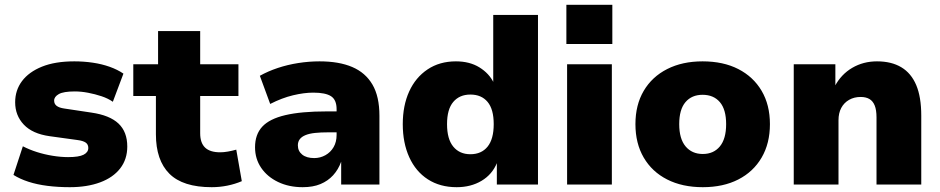

<svg xmlns="http://www.w3.org/2000/svg" viewBox="-20 -767 3908 798"><path d="M270 11Q221 11 177.5 5.5Q134 0 98.5 -11.5Q63 -23 36 -40L75 -159Q102 -145 133.5 -135Q165 -125 199 -119.5Q233 -114 263 -114Q308 -114 327.5 -124Q347 -134 347 -152Q347 -167 336 -174.5Q325 -182 302 -185L186 -201Q115 -211 79 -249Q43 -287 43 -342Q43 -392 71.5 -430Q100 -468 154.5 -490Q209 -512 289 -512Q328 -512 365.5 -506.5Q403 -501 435.5 -489.5Q468 -478 493 -461L449 -344Q429 -358 402 -367Q375 -376 346 -381.5Q317 -387 291 -387Q244 -387 224.5 -376Q205 -365 205 -349Q205 -335 215.5 -327Q226 -319 247 -316L360 -299Q436 -288 472.5 -253.5Q509 -219 509 -158Q509 -105 479.5 -67Q450 -29 396 -9Q342 11 270 11Z M860 11Q740 11 684 -45Q628 -101 628 -209V-368H534V-500H637V-638H812V-500H971V-368H812V-213Q812 -173 832.5 -153.5Q853 -134 895 -134Q910 -134 927 -137Q944 -140 962 -145L985 -14Q957 -2 925 4.5Q893 11 860 11Z M1238 11Q1181 11 1136 -10.5Q1091 -32 1065.5 -69.5Q1040 -107 1040 -155Q1040 -208 1070 -240.5Q1100 -273 1166 -288.5Q1232 -304 1338 -304H1400V-217H1345Q1313 -217 1289.5 -214.5Q1266 -212 1250 -205.5Q1234 -199 1226 -188.5Q1218 -178 1218 -163Q1218 -139 1236 -124.5Q1254 -110 1286 -110Q1311 -110 1332.5 -122Q1354 -134 1366.5 -155.5Q1379 -177 1379 -206V-313Q1379 -352 1356 -367Q1333 -382 1282 -382Q1244 -382 1198 -371Q1152 -360 1103 -335L1060 -452Q1094 -471 1134.5 -484.5Q1175 -498 1219.5 -505Q1264 -512 1308 -512Q1389 -512 1444 -488.5Q1499 -465 1528 -415.5Q1557 -366 1557 -286V0H1398V-95Q1386 -62 1364.5 -38.5Q1343 -15 1312 -2Q1281 11 1238 11Z M1878 11Q1809 11 1758.5 -21.5Q1708 -54 1681 -113.5Q1654 -173 1654 -251Q1654 -328 1680.5 -386.5Q1707 -445 1757 -478.5Q1807 -512 1875 -512Q1932 -512 1972.5 -487Q2013 -462 2032 -423H2030V-705H2216V0H2045V-91H2046Q2026 -42 1981.5 -15.5Q1937 11 1878 11ZM1935 -126Q1981 -126 2006.5 -157.5Q2032 -189 2032 -251Q2032 -313 2006.5 -343.5Q1981 -374 1935 -374Q1890 -374 1864 -343.5Q1838 -313 1838 -251Q1838 -189 1864 -157.5Q1890 -126 1935 -126Z M2334 -584V-747H2525V-584ZM2337 0V-500H2523V0Z M2901 11Q2816 11 2753 -21Q2690 -53 2655.5 -112Q2621 -171 2621 -251Q2621 -331 2655.5 -389.5Q2690 -448 2753 -480Q2816 -512 2900 -512Q2986 -512 3048.5 -480Q3111 -448 3145.5 -389.5Q3180 -331 3180 -251Q3180 -171 3145.5 -112Q3111 -53 3048.5 -21Q2986 11 2901 11ZM2901 -127Q2946 -127 2972 -158.5Q2998 -190 2998 -251Q2998 -312 2972 -342.5Q2946 -373 2900 -373Q2855 -373 2829 -342.5Q2803 -312 2803 -251Q2803 -190 2829.5 -158.5Q2856 -127 2901 -127Z M3279 0V-500H3452V-409H3450Q3476 -458 3522 -485Q3568 -512 3625 -512Q3685 -512 3726 -487.5Q3767 -463 3788 -413.5Q3809 -364 3809 -286V0H3623V-279Q3623 -310 3615.5 -328.5Q3608 -347 3593.5 -355.5Q3579 -364 3557 -364Q3530 -364 3509 -352Q3488 -340 3476.5 -318.5Q3465 -297 3465 -267V0Z"/></svg>

Font: Nunito Sans 9pt Black
Style: Regular
Weight: 900
Version: Version 3.101;gftools[0.9.27]